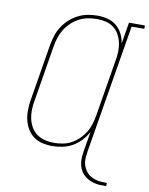

<svg xmlns="http://www.w3.org/2000/svg" viewBox="-98 -814 823 1058"><g transform="rotate(10 313.5 -284.5)"><path d="M571 174Q553 174 535 173.5Q517 173 500 168Q483 163 467.5 154.5Q452 146 440.5 133.5Q429 121 422 105.5Q415 90 412.5 72.5Q410 55 411.5 36.5Q413 18 416 0L434 -105Q419 -78 398 -55.5Q377 -33 351 -18.5Q325 -4 296 2Q267 8 239 8Q210 8 182.5 1.5Q155 -5 133.5 -21Q112 -37 98.5 -60.5Q85 -84 79 -110.5Q73 -137 73.5 -166Q74 -195 79 -223L131 -538Q136 -565 144.5 -592Q153 -619 168.5 -643Q184 -667 206 -687Q228 -707 254 -720Q280 -733 307 -738Q334 -743 362 -743Q391 -743 419 -735.5Q447 -728 468 -710.5Q489 -693 501.5 -668Q514 -643 518 -615L538 -735H627V-716H556L437 0Q435 16 433 32Q431 48 433 63.5Q435 79 441.5 93Q448 107 457.5 118.5Q467 130 480 137.5Q493 145 508 149.5Q523 154 539 155Q555 156 571 156ZM245 -11Q269 -11 294 -15.5Q319 -20 342 -32.5Q365 -45 384 -63.5Q403 -82 416.5 -104Q430 -126 437.5 -150.5Q445 -175 449 -199L501 -514Q506 -539 507 -565Q508 -591 503 -615Q498 -639 486.5 -660.5Q475 -682 456 -697Q437 -712 412.5 -718Q388 -724 362 -724Q337 -724 312 -719.5Q287 -715 263.5 -703Q240 -691 220 -672.5Q200 -654 186 -631.5Q172 -609 164 -584.5Q156 -560 152 -535L100 -220Q95 -194 94.5 -168Q94 -142 99.5 -118Q105 -94 117.5 -72.5Q130 -51 150 -37Q170 -23 194.5 -17Q219 -11 245 -11Z"/></g></svg>

Font: Iosevka Etoile Thin Oblique
Style: Regular
Weight: 100
Italic angle: -9°
Designer: Belleve Invis
Foundry: Belleve Invis
Version: Version 15.5.2; ttfautohint (v1.8.4)